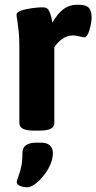

<svg xmlns="http://www.w3.org/2000/svg" viewBox="-20 -551 408 813"><path d="M62 -30V-347Q62 -391 59.5 -414.5Q57 -438 53 -467Q50 -481 50 -488Q50 -504 90.5 -512Q131 -520 162 -520Q180 -520 187 -506.5Q194 -493 197.5 -477Q201 -461 202 -455Q221 -490 246.5 -510.5Q272 -531 311 -531Q345 -531 356.5 -517.5Q368 -504 368 -477Q368 -456 359 -424.5Q350 -393 337 -393Q331 -393 316 -397Q301 -401 290 -401Q263 -401 242.5 -385.5Q222 -370 210 -351V-30Q210 2 150 2H122Q62 2 62 -30ZM51 220Q51 213 57 199Q65 177 70 154.5Q75 132 75 97Q75 53 135 53H154Q179 53 191.5 65Q204 77 204 97Q204 129 185 162.5Q166 196 140 219Q114 242 96 242Q80 242 65.5 236.5Q51 231 51 220Z"/></svg>

Font: Asap-Bold
Style: Bold
Weight: 700
Designer: Pablo Cosgaya
Foundry: Omnibus-Type
Version: Version 2.000; ttfautohint (v1.8)